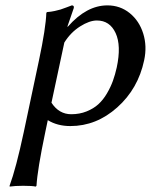

<svg xmlns="http://www.w3.org/2000/svg" viewBox="-20 -459 561 714"><path d="M219.2 -300.8 171.4 -77.1Q199.2 -34.2 245.1 -34.2Q275.9 -34.2 302 -44.7Q328.1 -55.2 345.9 -71.5Q363.8 -87.9 377.7 -111.6Q391.6 -135.3 399.9 -158.4Q408.2 -181.6 414.1 -208Q431.6 -289.6 409.9 -336.2Q388.2 -382.8 340.3 -382.8Q312.5 -382.8 277.6 -360.6Q242.7 -338.4 219.2 -300.8ZM68.4 32.2 125 -234.9Q150.4 -355 152.3 -411.1L154.8 -414.1Q169.4 -415 183.6 -418.2Q197.8 -421.4 205.1 -423.6Q212.4 -425.8 227.5 -431.6L247.1 -439Q256.3 -439 254.4 -429.2L230.5 -359.9H232.4Q301.8 -439 379.4 -439Q426.8 -439 462.4 -410.2Q498 -381.3 512.7 -334Q527.3 -287.1 516.1 -234.9Q493.7 -128.9 416 -59.6Q338.4 9.8 241.7 9.8Q193.4 9.8 157.7 -12.2L148.4 32.2Q119.1 171.9 115.7 231.9L112.8 234.9Q100.1 231.9 65.9 231.9Q50.3 231.9 37.8 232.7Q25.4 233.4 20.5 234.4L16.1 234.9L15.6 231.9Q39.6 167 68.4 32.2Z"/></svg>

Font: Linux Biolinum G
Style: Italic
Weight: 400
Italic angle: -12°
Designer: Philipp H. Poll
Foundry: Philipp H. Poll
Version: Version 0.5.1